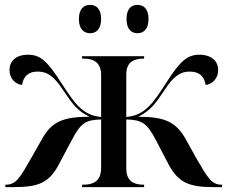

<svg xmlns="http://www.w3.org/2000/svg" viewBox="-20 -766 932 786"><path d="M543 -630C567 -630 588 -646 588 -688C588 -731 567 -746 543 -746C518 -746 498 -731 498 -688C498 -646 518 -630 543 -630ZM349 -630C373 -630 394 -646 394 -688C394 -731 373 -746 349 -746C324 -746 303 -731 303 -688C303 -646 324 -630 349 -630ZM2 0H35C136 0 181 -16 222 -95L273 -191C311 -264 331 -275 394 -277V-80C394 -19 356 -10 321 -10H316V0H570V-10H568C536 -10 497 -18 497 -76V-277C560 -275 581 -264 619 -191L669 -95C711 -16 756 0 857 0H889V-10H886C846 -10 829 -40 782 -121L740 -197C700 -267 655 -288 546 -288C597 -314 617 -343 652 -395C690 -454 718 -473 756 -473C801 -473 817 -448 822 -418C849 -422 873 -444 873 -479C873 -516 846 -542 796 -542C746 -542 717 -515 661 -428C633 -384 612 -353 590 -331C561 -302 534 -291 497 -287V-462C497 -518 536 -526 568 -526H570V-536H316V-526H321C355 -526 394 -517 394 -459V-287C357 -291 331 -302 301 -331C279 -353 259 -384 230 -428C174 -515 146 -542 95 -542C45 -542 19 -516 19 -479C19 -444 43 -422 70 -418C75 -448 91 -473 135 -473C174 -473 201 -454 240 -395C275 -343 294 -314 346 -288C237 -288 191 -267 152 -197L109 -121C63 -40 46 -10 5 -10H2Z"/></svg>

Font: Noto Serif Display Medium
Style: Regular
Weight: 500
Designer: Monotype Design Team
Foundry: Monotype Imaging Inc.
Version: Version 2.009